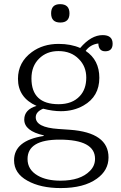

<svg xmlns="http://www.w3.org/2000/svg" viewBox="-20 -722 591 939"><path d="M372.1 -487.3Q425.8 -550.3 481.9 -550.3Q530.8 -550.3 530.8 -508.3Q530.8 -471.2 494.6 -471.2Q462.4 -471.2 460.9 -509.3Q421.4 -504.4 398.9 -473.1Q465.8 -428.7 465.8 -341.3Q465.8 -250 388.7 -206.1Q340.3 -178.2 277.8 -178.2Q237.3 -178.2 190.9 -190.4Q154.8 -175.3 154.8 -148.4Q154.8 -98.6 265.6 -91.3L321.8 -87.4Q510.7 -73.7 510.7 47.9Q510.7 111.3 453.6 151.9Q390.1 197.8 276.9 197.8Q178.2 197.8 113.8 161.6Q48.8 125.5 48.8 62Q48.8 -34.7 193.8 -57.1V-60.1Q98.6 -81.5 98.6 -137.2Q98.6 -186 158.7 -204.1Q67.9 -244.6 67.9 -336.4Q67.9 -417.5 135.7 -467.3Q190.4 -507.3 266.6 -507.3Q327.1 -507.3 372.1 -487.3ZM265.6 -472.2Q208 -472.2 170.9 -435.1Q133.8 -398.4 133.8 -338.4Q133.8 -212.4 266.6 -212.4Q334 -212.4 370.6 -252.4Q401.9 -286.1 401.9 -342.3Q401.9 -397 365.7 -433.1Q328.1 -472.2 265.6 -472.2ZM271 -39.1Q114.7 -39.1 114.7 55.7Q114.7 107.9 164.6 136.7Q207.5 161.6 275.9 161.6Q373.5 161.6 419.9 113.8Q444.8 88.9 444.8 54.7Q444.8 -39.1 271 -39.1ZM273.9 -701.7Q319.8 -701.7 319.8 -656.7Q319.8 -611.8 274.9 -611.8Q230 -611.8 230 -656.7Q230 -701.7 273.9 -701.7Z"/></svg>

Font: I.MingCP
Style: Regular
Weight: 400
Designer: I.Font Project
Version: Version 8.000; Sep 06, 2022